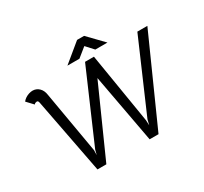

<svg xmlns="http://www.w3.org/2000/svg" viewBox="-167 -1087 1415 1329"><g transform="rotate(-30 541.0 -422.5)"><path d="M129 -616 121 -614Q117 -614 113 -611Q109 -608 107 -605L59 -656Q78 -680 111 -691Q128 -696 140 -696Q171 -696 192.5 -675Q214 -654 219 -618L304 -126L303 -87L313 -126L556 -687H627L719 -126L721 -84L731 -126L974 -687H1054L746 1H675L574 -547L329 1H258L143 -598Q140 -616 129 -616ZM584 -846H640L757 -725H660L606 -784L533 -725H437Z"/></g></svg>

Font: Bellota
Style: Bold Italic
Weight: 700
Italic angle: -7.5°
Designer: Kemie Guaida
Foundry: Kemie Guaida
Version: Version 4.001